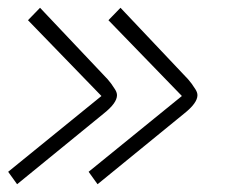

<svg xmlns="http://www.w3.org/2000/svg" viewBox="-20 -497 585 494"><path d="M448 -250 259 -445 290 -477 464 -293Q473 -283 483 -267Q488 -259 488 -252Q488 -232 454 -205L231 -23L208 -55ZM241 -250 52 -445 83 -477 257 -293Q266 -283 276 -267Q281 -259 281 -252Q281 -232 247 -205L24 -23L1 -55Z"/></svg>

Font: Bellota Light
Style: Italic
Weight: 300
Italic angle: -7.5°
Designer: Kemie Guaida
Foundry: Kemie Guaida
Version: Version 4.001